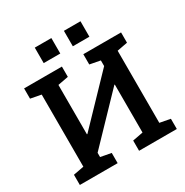

<svg xmlns="http://www.w3.org/2000/svg" viewBox="-201 -1063 1179 1224"><g transform="rotate(-30 388.5 -451.0)"><path d="M35.2 0V-75.2L112.8 -89.8V-620.6L35.2 -635.3V-710.9H313.5V-635.3L235.8 -620.6V-257.8L238.8 -256.8L548.3 -579.1V-620.6L471.2 -635.3V-710.9H749V-635.3L671.9 -620.6V-89.8L749 -75.2V0H471.2V-75.2L548.3 -89.8V-442.4L545.4 -443.4L235.8 -121.1V-89.8L313.5 -75.2V0ZM438.5 -788.1V-901.9H560.5V-788.1ZM224.1 -788.1V-901.9H346.2V-788.1Z"/></g></svg>

Font: Roboto Slab Medium
Style: Regular
Weight: 500
Designer: Google
Version: Version 2.001; ttfautohint (v1.8.3)